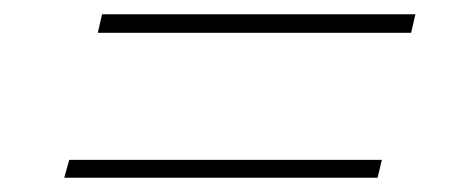

<svg xmlns="http://www.w3.org/2000/svg" viewBox="-20 -446 644 269"><path d="M562 -426 556 -400H117L123 -426ZM515 -222 509 -197H70L77 -222Z"/></svg>

Font: Elaine Sans ExtraLight
Style: Italic
Weight: 275
Italic angle: -13°
Designer: Wei Huang
Foundry: Wei Huang
Version: Version 2.001;December 24, 2019;FontCreator 12.0.0.2547 64-b